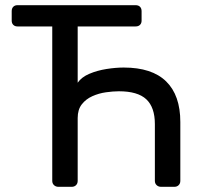

<svg xmlns="http://www.w3.org/2000/svg" viewBox="-20 -720 771 740"><path d="M205.1 0Q194.9 0 188.2 -6.4Q181.4 -12.7 181.4 -22.9V-618.1H47.3Q37.3 -618.1 31.2 -624.2Q25.1 -630.3 25.1 -640.3V-677Q25.1 -687.8 31.2 -693.9Q37.3 -700 47.3 -700H502.7Q513.5 -700 519.6 -693.9Q525.7 -687.8 525.7 -677V-640.3Q525.7 -630.3 519.6 -624.2Q513.5 -618.1 502.7 -618.1H279.4V-401.2Q294.6 -423.1 324.7 -435.7Q354.7 -448.4 390.6 -454.1Q426.4 -459.7 456.9 -459.7Q565.8 -459.7 620.4 -406.2Q675 -352.7 675 -249.8V-22.9Q675 -12.7 668.6 -6.4Q662.2 0 652.1 0H600.7Q590.5 0 583.7 -6.4Q576.9 -12.7 576.9 -22.9V-241.8Q576.9 -306.3 543.9 -337.3Q510.8 -368.2 438.4 -368.2Q415.9 -368.2 388.4 -364.3Q361 -360.5 336 -349.3Q310.9 -338.1 295.2 -317.8Q279.4 -297.6 279.4 -264.9V-22.9Q279.4 -12.7 273.1 -6.4Q266.7 0 256.5 0Z"/></svg>

Font: Rubik Light
Style: Regular
Weight: 300
Designer: Hubert and Fischer
Foundry: Hubert and Fischer
Version: Version 2.300;gftools[0.9.30]